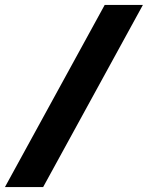

<svg xmlns="http://www.w3.org/2000/svg" viewBox="-73 -744 596 774"><path d="M-53 10H101L503 -724H349Z"/></svg>

Font: Noto Sans Condensed Black
Style: Italic
Weight: 900
Width: 3
Italic angle: -12°
Designer: Monotype Design Team
Foundry: Monotype Imaging Inc.
Version: Version 2.013